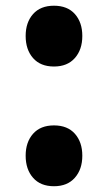

<svg xmlns="http://www.w3.org/2000/svg" viewBox="-20 -643 378 672"><path d="M268.1 -98.1Q268.1 -50.3 241.9 -20.8Q215.8 8.8 168.9 8.8Q121.6 8.8 95.7 -20.8Q69.8 -50.3 69.8 -98.1Q69.8 -145.5 95.7 -174.8Q121.6 -204.1 168.9 -204.1Q216.3 -204.1 242.2 -174.8Q268.1 -145.5 268.1 -98.1ZM268.1 -517.1Q268.1 -469.2 241.9 -439.7Q215.8 -410.2 168.9 -410.2Q121.6 -410.2 95.7 -439.7Q69.8 -469.2 69.8 -517.1Q69.8 -564.5 95.7 -593.8Q121.6 -623 168.9 -623Q216.3 -623 242.2 -593.8Q268.1 -564.5 268.1 -517.1Z"/></svg>

Font: Sinkin Sans 800 Black
Style: Regular
Weight: 900
Designer: Keith Bates
Foundry: K-Type
Version: Sinkin Sans (version 1.0)  by Keith Bates   •   © 2014   www